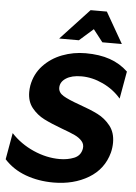

<svg xmlns="http://www.w3.org/2000/svg" viewBox="-71 -1000 750 1059"><g transform="rotate(5 304.5 -470.5)"><path d="M288 -120Q215 -120 142.5 -152Q70 -184 18 -240L-8 -93Q40 -40 111 -14Q182 12 265 12Q377 12 459.5 -37.5Q542 -87 567 -180Q574 -208 574 -236Q574 -292 544.5 -329Q515 -366 474 -386.5Q433 -407 370 -429Q308 -451 280 -468Q252 -485 252 -512Q252 -544 283.5 -564.5Q315 -585 369 -585Q429 -585 488.5 -557Q548 -529 589 -481L616 -633Q573 -674 515.5 -694Q458 -714 381 -714Q313 -714 251.5 -690.5Q190 -667 147 -621Q104 -575 92 -510Q89 -491 89 -474Q89 -421 117.5 -386Q146 -351 185.5 -331Q225 -311 287 -288Q334 -271 359.5 -259Q385 -247 400 -229.5Q415 -212 411 -188Q404 -149 368 -134.5Q332 -120 288 -120ZM477 -953H387L228 -782H337L414 -850L467 -782H575Z"/></g></svg>

Font: Geom Bold
Style: Bold Italic
Weight: 700
Italic angle: -10°
Version: Version 1.102